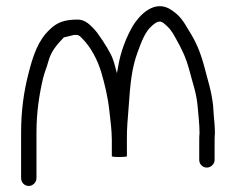

<svg xmlns="http://www.w3.org/2000/svg" viewBox="-20 -569 782 637"><path d="M101 -129C101 -196 110 -255 123 -310C130 -337 134 -341 140 -364C150 -401 170 -422 192 -445C200 -447 219 -451 225 -453H235C243 -453 249 -445 254 -440C281 -413 304 -370 316 -329C328 -288 338 -247 343 -200C346 -169 351 -139 351 -105V-50C354 -49 362 -48 375 -48C388 -48 397 -49 401 -50V-107C401 -151 403 -160 407 -216C412 -290 417 -344 437 -397C449 -429 461 -465 486 -485C489 -487 497 -496 507 -497C514 -499 519 -494 522 -493C541 -478 551 -465 563 -442C582 -408 596 -381 608 -337C619 -293 632 -262 636 -213C638 -187 642 -157 642 -128C641 -119 641 -110 641 -102V-38C641 -25 652 -13 666 -13C680 -13 692 -25 692 -38V-102C692 -109 692 -117 693 -126C693 -145 691 -171 689 -189L687 -219C681 -271 669 -303 657 -351C644 -398 630 -431 607 -467C589 -498 578 -516 550 -535C493 -575 441 -517 420 -482C399 -445 380 -398 372 -348L368 -326L362 -348C358 -364 353 -378 348 -388C337 -410 305 -461 289 -476C274 -492 257 -505 236 -504H235C192 -504 167 -493 145 -471C106 -435 89 -383 74 -323C59 -265 50 -201 50 -129V22C50 36 61 48 75 48C89 48 101 36 101 22ZM693 -121ZM687 -213V-214ZM101 -403Z"/></svg>

Font: Blanket
Style: Light
Weight: 300
Foundry: Cannot Into Space Fonts
Version: Version 0.9